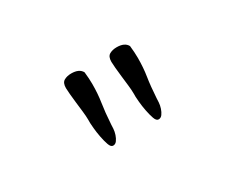

<svg xmlns="http://www.w3.org/2000/svg" viewBox="-46 -812 529 439"><g transform="rotate(-30 218.5 -592.5)"><path d="M304 -675Q305 -666 305.5 -658Q306 -650 306 -643Q306 -617 302.5 -595Q299 -573 297 -541Q297 -538 296.5 -530.5Q296 -523 293.5 -515.5Q291 -508 287 -502.5Q283 -497 277 -497Q271 -497 267.5 -507Q264 -517 261.5 -530Q259 -543 258 -554.5Q257 -566 257 -568V-577Q257 -586 255.5 -599Q254 -612 252.5 -625Q251 -638 250 -649Q249 -660 249 -665Q249 -679 257 -683.5Q265 -688 276 -688Q297 -688 304 -675ZM184 -675Q185 -666 185.5 -658Q186 -650 186 -643Q186 -617 182.5 -595Q179 -573 177 -541Q177 -538 176.5 -530.5Q176 -523 173.5 -515.5Q171 -508 167 -502.5Q163 -497 157 -497Q151 -497 147.5 -507Q144 -517 141.5 -530Q139 -543 138 -554.5Q137 -566 137 -568V-577Q137 -586 135.5 -599Q134 -612 132.5 -625Q131 -638 130 -649Q129 -660 129 -665Q129 -679 137 -683.5Q145 -688 156 -688Q177 -688 184 -675Z"/></g></svg>

Font: Gaegu Light
Style: Regular
Weight: 300
Designer: JIKJI
Foundry: JIKJI
Version: Version 1.00